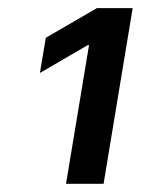

<svg xmlns="http://www.w3.org/2000/svg" viewBox="-20 -820 350 477"><path d="M144 -363.3 201.2 -708H198.2L79.1 -638.7L93.8 -726.1L220.7 -799.8H309.6L237.3 -363.3Z"/></svg>

Font: Inter Tight SemiBold
Style: Italic
Weight: 600
Italic angle: -9.39999°
Designer: Rasmus Andersson
Foundry: rsms
Version: Version 3.004